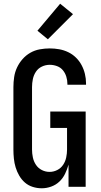

<svg xmlns="http://www.w3.org/2000/svg" viewBox="-20 -1003 540 1031"><path d="M204 8Q179 8 155.5 0.5Q132 -7 114 -22.5Q96 -38 83.5 -59.5Q71 -81 64 -104Q57 -127 54.5 -151.5Q52 -176 52 -200V-535Q52 -562 56 -589Q60 -616 71.5 -640.5Q83 -665 101 -685.5Q119 -706 142.5 -719.5Q166 -733 193 -738Q220 -743 247 -743Q273 -743 298 -738.5Q323 -734 346 -723Q369 -712 387.5 -694Q406 -676 418 -653.5Q430 -631 436 -606Q442 -581 442 -555V-548H342V-552Q342 -572 336 -591.5Q330 -611 317.5 -626Q305 -641 286 -648Q267 -655 247 -655Q225 -655 205 -645.5Q185 -636 173 -618Q161 -600 156.5 -578.5Q152 -557 152 -535V-200Q152 -179 156.5 -157.5Q161 -136 173 -118Q185 -100 204.5 -90Q224 -80 246 -80Q268 -80 287.5 -90Q307 -100 319 -118Q331 -136 335.5 -157.5Q340 -179 340 -200V-316H250V-404H440V0H348V-119Q341 -94 329.5 -70Q318 -46 299 -28Q280 -10 255 -1Q230 8 204 8ZM237 -792 181 -838 303 -983 372 -927Z"/></svg>

Font: Iosevka Term Curly Semibold
Style: Regular
Weight: 600
Designer: Belleve Invis
Foundry: Belleve Invis
Version: Version 32.3.0